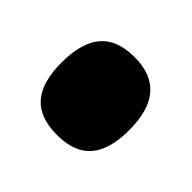

<svg xmlns="http://www.w3.org/2000/svg" viewBox="-55 -525 363 363"><g transform="rotate(-45 126.0 -343.5)"><path d="M125 -253Q73 -253 47.5 -275Q22 -297 22 -343Q22 -390 47.5 -412Q73 -434 125 -434Q178 -434 204 -412Q230 -390 230 -343Q230 -253 125 -253Z"/></g></svg>

Font: Bricolage Grotesque ExtraBold
Style: Regular
Weight: 800
Designer: Mathieu Triay
Foundry: Atelier Triay
Version: Version 1.001;gftools[0.9.33.dev8+g029e19f]